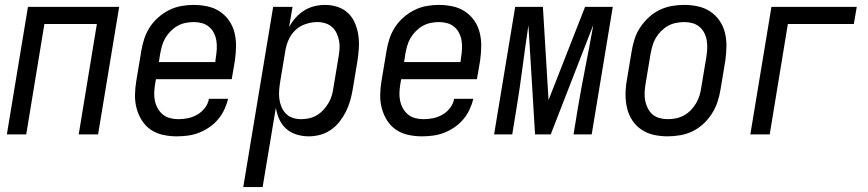

<svg xmlns="http://www.w3.org/2000/svg" viewBox="-20 -548 3540 783"><path d="M8 0 94 -520H466L380 0H301L375 -450H161L87 0Z M701 8Q672 8 644.5 2Q617 -4 595 -19Q573 -34 558.5 -57Q544 -80 537 -106.5Q530 -133 530.5 -161.5Q531 -190 536 -219L556 -339Q560 -364 568 -389Q576 -414 590.5 -436.5Q605 -459 625.5 -477Q646 -495 670 -507Q694 -519 719.5 -523.5Q745 -528 769 -528Q798 -528 826 -522Q854 -516 876.5 -501Q899 -486 914.5 -463.5Q930 -441 936.5 -414Q943 -387 942.5 -358.5Q942 -330 938 -301L925 -225H616L613 -208Q610 -190 609 -172.5Q608 -155 611.5 -138Q615 -121 623 -106.5Q631 -92 643.5 -81.5Q656 -71 672.5 -66.5Q689 -62 707 -62Q727 -62 746.5 -66Q766 -70 784.5 -80.5Q803 -91 816 -108.5Q829 -126 832 -145H910Q905 -123 895 -101.5Q885 -80 869.5 -61.5Q854 -43 833.5 -29Q813 -15 791 -6.5Q769 2 746 5Q723 8 701 8ZM858 -295 860 -312Q863 -330 864 -347.5Q865 -365 862.5 -381.5Q860 -398 852.5 -413Q845 -428 832.5 -438.5Q820 -449 804 -453.5Q788 -458 770 -458Q754 -458 736.5 -454.5Q719 -451 704 -442.5Q689 -434 676 -421Q663 -408 654 -392.5Q645 -377 640.5 -360.5Q636 -344 633 -328L628 -295Z M972 215 1094 -520H1173L1159 -437Q1169 -457 1184.5 -474.5Q1200 -492 1219.5 -504.5Q1239 -517 1261.5 -522.5Q1284 -528 1305 -528Q1332 -528 1356.5 -520Q1381 -512 1399 -495Q1417 -478 1427 -455Q1437 -432 1441 -406.5Q1445 -381 1443.5 -354Q1442 -327 1438 -301L1418 -181Q1414 -158 1407.5 -135.5Q1401 -113 1390 -91.5Q1379 -70 1364 -51Q1349 -32 1328.5 -18Q1308 -4 1285 2Q1262 8 1239 8Q1213 8 1189 0.5Q1165 -7 1147 -23Q1129 -39 1119 -61.5Q1109 -84 1105 -109L1051 215ZM1208 -62Q1224 -62 1240.5 -65.5Q1257 -69 1272 -78Q1287 -87 1299 -100Q1311 -113 1320 -128.5Q1329 -144 1333.5 -160Q1338 -176 1340 -192L1360 -312Q1363 -329 1364.5 -346.5Q1366 -364 1363 -380.5Q1360 -397 1353 -412Q1346 -427 1334.5 -437.5Q1323 -448 1307 -453Q1291 -458 1274 -458Q1251 -458 1226.5 -450Q1202 -442 1184 -424.5Q1166 -407 1156 -383.5Q1146 -360 1143 -337L1123 -217Q1120 -199 1118.5 -181Q1117 -163 1119 -146Q1121 -129 1127.5 -113Q1134 -97 1145.5 -85Q1157 -73 1173.5 -67.5Q1190 -62 1208 -62Z M1701 8Q1672 8 1644.5 2Q1617 -4 1595 -19Q1573 -34 1558.5 -57Q1544 -80 1537 -106.5Q1530 -133 1530.5 -161.5Q1531 -190 1536 -219L1556 -339Q1560 -364 1568 -389Q1576 -414 1590.5 -436.5Q1605 -459 1625.5 -477Q1646 -495 1670 -507Q1694 -519 1719.5 -523.5Q1745 -528 1769 -528Q1798 -528 1826 -522Q1854 -516 1876.5 -501Q1899 -486 1914.5 -463.5Q1930 -441 1936.5 -414Q1943 -387 1942.5 -358.5Q1942 -330 1938 -301L1925 -225H1616L1613 -208Q1610 -190 1609 -172.5Q1608 -155 1611.5 -138Q1615 -121 1623 -106.5Q1631 -92 1643.5 -81.5Q1656 -71 1672.5 -66.5Q1689 -62 1707 -62Q1727 -62 1746.5 -66Q1766 -70 1784.5 -80.5Q1803 -91 1816 -108.5Q1829 -126 1832 -145H1910Q1905 -123 1895 -101.5Q1885 -80 1869.5 -61.5Q1854 -43 1833.5 -29Q1813 -15 1791 -6.5Q1769 2 1746 5Q1723 8 1701 8ZM1858 -295 1860 -312Q1863 -330 1864 -347.5Q1865 -365 1862.5 -381.5Q1860 -398 1852.5 -413Q1845 -428 1832.5 -438.5Q1820 -449 1804 -453.5Q1788 -458 1770 -458Q1754 -458 1736.5 -454.5Q1719 -451 1704 -442.5Q1689 -434 1676 -421Q1663 -408 1654 -392.5Q1645 -377 1640.5 -360.5Q1636 -344 1633 -328L1628 -295Z M1995 0 2081 -520H2194L2217 -140L2366 -520H2479L2393 0H2319L2336 -104Q2350 -187 2366.5 -270.5Q2383 -354 2398 -437L2399 -445L2226 0H2162L2135 -445Q2122 -359 2111 -274Q2100 -189 2086 -104L2069 0Z M2703 8Q2674 8 2646.5 2Q2619 -4 2596.5 -19Q2574 -34 2559 -56.5Q2544 -79 2537.5 -106Q2531 -133 2531 -161.5Q2531 -190 2536 -219L2556 -339Q2560 -364 2568 -389Q2576 -414 2591 -436.5Q2606 -459 2626 -477.5Q2646 -496 2670 -507.5Q2694 -519 2719.5 -523.5Q2745 -528 2770 -528Q2799 -528 2826.5 -522Q2854 -516 2876.5 -501Q2899 -486 2914.5 -463.5Q2930 -441 2936.5 -414Q2943 -387 2942.5 -358.5Q2942 -330 2938 -301L2918 -181Q2914 -156 2905.5 -131Q2897 -106 2882.5 -83.5Q2868 -61 2848 -42.5Q2828 -24 2804 -12.5Q2780 -1 2754 3.5Q2728 8 2703 8ZM2704 -62Q2720 -62 2737 -65.5Q2754 -69 2769.5 -77.5Q2785 -86 2797.5 -99Q2810 -112 2819 -127.5Q2828 -143 2833 -159.5Q2838 -176 2840 -192L2860 -312Q2863 -330 2864 -347.5Q2865 -365 2862.5 -381.5Q2860 -398 2852.5 -413Q2845 -428 2832.5 -438.5Q2820 -449 2804 -453.5Q2788 -458 2770 -458Q2754 -458 2736.5 -454.5Q2719 -451 2704 -442.5Q2689 -434 2676 -421Q2663 -408 2654 -392.5Q2645 -377 2640.5 -360.5Q2636 -344 2633 -328L2613 -208Q2610 -190 2609 -172.5Q2608 -155 2611 -138.5Q2614 -122 2621.5 -107Q2629 -92 2641 -81.5Q2653 -71 2669.5 -66.5Q2686 -62 2704 -62Z M3040 0 3126 -520H3474L3462 -450H3193L3119 0Z"/></svg>

Font: Iosevka Oblique
Style: Regular
Weight: 400
Italic angle: -9°
Monospace: yes
Designer: Belleve Invis
Foundry: Belleve Invis
Version: Version 32.5.0; ttfautohint (v1.8.4)